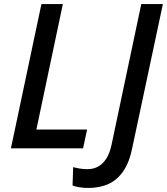

<svg xmlns="http://www.w3.org/2000/svg" viewBox="-20 -734 826 950"><path d="M34 0 185 -714H291L160 -93H411L391 0ZM417 196Q393 196 372.5 192.5Q352 189 339 184L342 93Q357 97 374.5 100Q392 103 412 103Q442 103 465 90.5Q488 78 505.5 51.5Q523 25 532 -18L679 -714H786L635 -5Q621 67 591 111.5Q561 156 517.5 176Q474 196 417 196Z"/></svg>

Font: Noto Sans Display Medium
Style: Italic
Weight: 500
Italic angle: -12°
Designer: Monotype Design Team
Foundry: Monotype Imaging Inc.
Version: Version 2.003